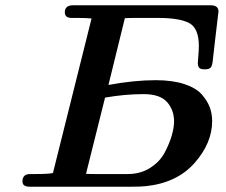

<svg xmlns="http://www.w3.org/2000/svg" viewBox="-20 -706 856 726"><path d="M64.9 -20Q64.9 -47.9 94.2 -47.9H113.8Q162.6 -47.9 180.2 -51.8L326.2 -636.2Q308.1 -638.2 271 -638.2H251Q225.1 -638.2 225.1 -659.2Q225.1 -686 255.9 -686H776.9Q805.7 -686 806.2 -663.1Q806.2 -660.2 802 -627.7Q797.9 -595.2 792.5 -547.1Q787.1 -499 784.2 -474.1Q782.2 -456.1 776.1 -450Q770 -443.8 753.9 -443.8Q738.8 -443.8 733.4 -449.5Q728 -455.1 728 -467.8Q728 -473.6 730 -494.9Q731.9 -516.1 731.9 -532.2Q731.9 -599.1 695.6 -618.7Q659.2 -638.2 577.1 -638.2H501Q460 -638.2 452.1 -637.2L390.1 -384.8Q487.3 -402.8 568.8 -402.8Q632.8 -402.8 677.5 -387.9Q722.2 -373 743.7 -348.1Q765.1 -323.2 773.7 -299.1Q782.2 -274.9 782.2 -248Q782.2 -165 715.6 -89.6Q648.9 -14.2 530.8 -2Q512.7 0 476.1 0H91.8Q64.9 0 64.9 -20ZM305.2 -48.8Q316.4 -47.9 339.8 -47.9H462.9Q511.7 -47.9 548.3 -71.5Q585 -95.2 603 -129.6Q621.1 -164.1 629.6 -194.1Q638.2 -224.1 638.2 -247.1Q638.2 -290 611.6 -320.1Q585 -350.1 522.9 -350.1Q452.1 -350.1 377 -336.9V-335.9Z"/></svg>

Font: CMU Serif
Style: BoldItalic
Weight: 700
Italic angle: -14.04°
Version: Version 0.7.0